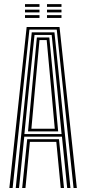

<svg xmlns="http://www.w3.org/2000/svg" viewBox="-20 -934 428 954"><path d="M26.5 0 112.5 -800H275.8L361.8 0H345.5L262 -787H126.2L42.8 0ZM58.2 0 137.8 -773.5H250.5L330 0H313.8L287.8 -254.8H100.5L74.5 0ZM101.2 -267.8H286L263.8 -495.8L236.8 -760.5H151.5L123.8 -495.8ZM119.2 -281.2 139.2 -495.8 163.2 -747.8H225L249.2 -495.8L269 -281.2ZM136 -294.2H252.2L234 -495.8L212 -734.8H176.2L154.2 -495.8ZM90.2 0 115.2 -242.2H273L298 0H281.8L259.8 -229H128.5L106.5 0ZM213.5 -899.8V-913.5H285.5V-899.8ZM104.2 -899.8V-913.5H176.2V-899.8ZM104.2 -872.5V-886H176.2V-872.5ZM213.5 -872.5V-886H285.5V-872.5ZM104.2 -845V-858.8H176.2V-845ZM213.5 -845V-858.8H285.5V-845Z"/></svg>

Font: Big Shoulders Inline Text
Style: Regular
Weight: 400
Designer: Patric King
Foundry: XO Type Co
Version: Version 1.000